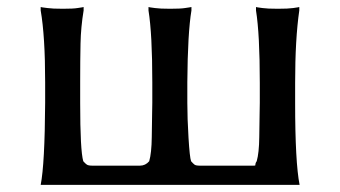

<svg xmlns="http://www.w3.org/2000/svg" viewBox="-20 -519 968 546"><path d="M95.7 6.8Q107.4 -52.7 108.4 -226.6V-285.2Q108.4 -416 95.7 -489.3V-499L100.6 -498L115.2 -496.1Q128.9 -494.1 158.7 -494.1Q188.5 -494.1 200.2 -496.1L212.9 -498L217.8 -499V-489.3Q210 -442.4 209 -395.5Q208 -348.6 208 -285.2V-226.6Q208 -90.8 216.8 -60.5Q222.7 -53.7 227.1 -50.8Q231.4 -47.9 243.2 -47.9H377.9Q393.6 -47.9 404.3 -60.5Q411.1 -84 411.6 -129.4Q412.1 -174.8 412.6 -197.3Q413.1 -219.7 413.1 -226.6V-285.2Q413.1 -421.9 402.3 -489.3V-499L407.2 -498L420.9 -496.1Q434.6 -494.1 463.9 -494.1Q493.2 -494.1 505.9 -496.1L518.6 -498L524.4 -499V-489.3Q513.7 -424.8 512.7 -285.2V-226.6Q512.7 -182.6 516.1 -127Q519.5 -71.3 523.4 -60.5Q529.3 -53.7 533.2 -50.8Q537.1 -47.9 548.8 -47.9H700.2Q706.1 -47.9 706.1 -48.8Q706.1 -55.7 710 -60.5Q716.8 -84 717.3 -129.4Q717.8 -174.8 718.3 -197.3Q718.8 -219.7 718.8 -226.6V-283.2Q718.8 -421.9 708 -489.3V-499L712.9 -498L726.6 -496.1Q740.2 -494.1 770 -494.1Q799.8 -494.1 813.5 -496.1L826.2 -498L831.1 -499V-489.3Q819.3 -408.2 819.3 -283.2V-226.6Q819.3 -57.6 832 6.8Z"/></svg>

Font: GenEi LateMin P v2
Style: Medium
Weight: 500
Designer: o_tamon (Modified)
Foundry: o_tamon / Adobe Systems Incorporated / FONT 910 / Philipp H. Poll
Version: Version 2.1;Original Version 1.004